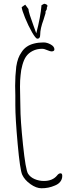

<svg xmlns="http://www.w3.org/2000/svg" viewBox="-20 -991 370 1027"><path d="M99 -56Q87 -82 74.5 -221Q62 -360 62 -428V-481Q61 -504 61 -532Q61 -584 67 -635Q71 -660 77.5 -678Q84 -696 96 -713Q118 -747 162 -758Q185 -764 213 -764Q232 -764 251.5 -753Q271 -742 271 -727Q271 -716 255 -716Q249 -716 232 -723Q217 -730 205 -730Q177 -730 154.5 -718.5Q132 -707 119 -688Q108 -672 100 -644Q92 -616 90 -588Q87 -563 87 -528L88 -472Q89 -448 89 -420Q89 -351 103 -217Q117 -83 130 -62Q142 -43 165.5 -33Q189 -23 215 -23Q261 -23 285 -52Q294 -64 304 -64Q313 -64 313 -50Q313 -32 302 -18.5Q291 -5 272 2Q240 16 202 16Q174 16 143 -6Q112 -28 99 -56ZM96 -953 115 -966 132 -943Q132 -935 140 -909Q150 -881 159.5 -853Q169 -825 174 -813Q197 -900 202 -963L216 -971Q234 -968 234 -959Q234 -958 230 -948L231 -943L223 -928L224 -922L213 -886Q195 -838 195 -805Q195 -784 180 -784Q171 -784 151 -819Q131 -854 114 -896Q97 -938 96 -953Z"/></svg>

Font: Amatic SC
Style: Regular
Weight: 400
Designer: Multiple Designers
Foundry: Vernon Adams
Version: Version 2.505